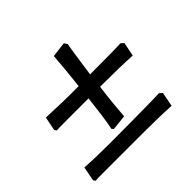

<svg xmlns="http://www.w3.org/2000/svg" viewBox="-124 -636 786 786"><g transform="rotate(-45 269.5 -242.5)"><path d="M226 -96 219 -103Q225 -132 230.5 -172.5Q236 -213 241 -258Q172 -258 119.5 -258Q67 -258 56 -257L50 -266L62 -326Q93 -325 129 -323.5Q165 -322 203 -322Q226 -322 248 -322Q253 -367 257 -409Q261 -451 263 -481L329 -489L338 -475Q334 -454 328 -412.5Q322 -371 315 -323Q378 -323 427 -323.5Q476 -324 493 -325L505 -314L493 -254Q458 -256 416 -257Q374 -258 329 -258H308Q302 -213 298 -171.5Q294 -130 292 -103ZM460 4Q425 2 383 1Q341 0 296 0Q233 0 174 0Q115 0 74 0Q33 0 23 1L17 -8L29 -70Q60 -68 96 -67Q132 -66 170 -66Q233 -66 293 -66.5Q353 -67 398 -67.5Q443 -68 460 -69L472 -58Z"/></g></svg>

Font: Labrada SemiBold
Style: Italic
Weight: 600
Italic angle: -7°
Designer: Mercedes Jáuregui
Foundry: Omnibus-Type Team
Version: Version 1.000; ttfautohint (v1.8.4.7-5d5b)